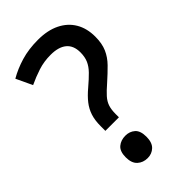

<svg xmlns="http://www.w3.org/2000/svg" viewBox="-238 -841 932 932"><g transform="rotate(-45 227.5 -375.5)"><path d="M140 -223V-255Q140 -295 149.5 -324.5Q159 -354 178.5 -379Q198 -404 229 -430Q262 -458 283 -479.5Q304 -501 314 -524Q324 -547 324 -578Q324 -625 295.5 -648.5Q267 -672 213 -672Q167 -672 127 -659Q87 -646 49 -628L10 -711Q53 -736 105 -751.5Q157 -767 221 -767Q287 -767 333.5 -744Q380 -721 404.5 -679.5Q429 -638 429 -581Q429 -534 414.5 -501Q400 -468 373 -440.5Q346 -413 310 -381Q281 -356 264 -337Q247 -318 240 -297Q233 -276 233 -245V-223ZM192 16Q161 16 140 -3Q119 -22 119 -62Q119 -103 140 -120.5Q161 -138 192 -138Q221 -138 241 -120.5Q261 -103 261 -62Q261 -22 241 -3Q221 16 192 16Z"/></g></svg>

Font: Menbere
Style: Regular
Weight: 400
Designer: Aleme Tadesse
Foundry: Sorkin Type Co
Version: Version 1.000